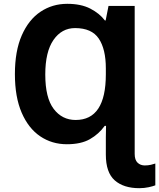

<svg xmlns="http://www.w3.org/2000/svg" viewBox="-20 -745 833 1005"><path d="M332 -725Q404 -725 452.5 -700Q501 -675 529 -638H533L548 -714H685V61Q685 92 700 106.5Q715 121 738 121Q755 121 770 117.5Q785 114 793 111V225Q781 230 758 235Q735 240 709 240Q627 240 580.5 199Q534 158 534 64V30Q534 -3 534 -27.5Q534 -52 535 -86H528Q497 -43 450.5 -16.5Q404 10 330 10Q252 10 190.5 -31.5Q129 -73 93.5 -155Q58 -237 58 -357Q58 -478 94 -560Q130 -642 192 -683.5Q254 -725 332 -725ZM373 -598Q303 -598 260 -536Q217 -474 217 -355Q217 -233 261 -175Q305 -117 376 -117Q534 -117 534 -356V-387Q534 -488 497 -543Q460 -598 373 -598Z"/></svg>

Font: Noto IKEA Simplified Chinese
Style: Bold
Weight: 700
Designer: Monotype Design Team
Foundry: Monotype Imaging Inc.
Version: Version 1.100